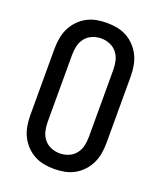

<svg xmlns="http://www.w3.org/2000/svg" viewBox="-139 -831 778 928"><g transform="rotate(20 250.0 -367.5)"><path d="M250 8Q223 8 196.5 3Q170 -2 146.5 -15Q123 -28 104.5 -48Q86 -68 74.5 -92Q63 -116 58.5 -143Q54 -170 54 -196V-539Q54 -565 58.5 -592Q63 -619 74.5 -643Q86 -667 104.5 -687Q123 -707 146.5 -720Q170 -733 196.5 -738Q223 -743 250 -743Q277 -743 303.5 -738Q330 -733 353.5 -720Q377 -707 395.5 -687Q414 -667 425.5 -643Q437 -619 441.5 -592Q446 -565 446 -539V-196Q446 -170 441.5 -143Q437 -116 425.5 -92Q414 -68 395.5 -48Q377 -28 353.5 -15Q330 -2 303.5 3Q277 8 250 8ZM250 -72Q273 -72 295 -81Q317 -90 331.5 -108.5Q346 -127 351 -150Q356 -173 356 -196V-539Q356 -562 351 -585Q346 -608 331.5 -626.5Q317 -645 295 -654Q273 -663 250 -663Q227 -663 205 -654Q183 -645 168.5 -626.5Q154 -608 149 -585Q144 -562 144 -539V-196Q144 -173 149 -150Q154 -127 168.5 -108.5Q183 -90 205 -81Q227 -72 250 -72Z"/></g></svg>

Font: Iosevka SS18 Medium
Style: Regular
Weight: 500
Monospace: yes
Designer: Belleve Invis
Foundry: Belleve Invis
Version: Version 25.1.1; ttfautohint (v1.8.4)